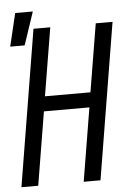

<svg xmlns="http://www.w3.org/2000/svg" viewBox="-56 -858 614 900"><g transform="rotate(-5 250.5 -408.0)"><path d="M13 -661 50 -816H133L81 -661ZM8 0 129 -735H208L155 -415H369L422 -735H501L380 0H301L358 -345H144L87 0Z"/></g></svg>

Font: Iosevka SS18
Style: Italic
Weight: 400
Italic angle: -9°
Monospace: yes
Designer: Belleve Invis
Foundry: Belleve Invis
Version: Version 25.1.1; ttfautohint (v1.8.4)